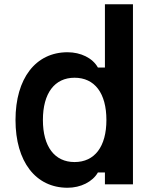

<svg xmlns="http://www.w3.org/2000/svg" viewBox="-20 -868 740 904"><path d="M298 16C360 16 416 -12 441 -56H474V0H606V-848H474V-550H441C416 -595 360 -622 298 -622C148 -622 53 -499 53 -303C53 -107 148 16 298 16ZM182 -303C182 -429 237 -502 331 -502C426 -502 481 -429 481 -303C481 -178 426 -105 331 -105C237 -105 182 -178 182 -303Z"/></svg>

Font: Martian Mono Std Md
Style: Regular
Weight: 500
Monospace: yes
Designer: Roman Shamin
Foundry: Evil Martians
Version: Version 1.000